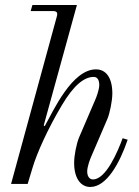

<svg xmlns="http://www.w3.org/2000/svg" viewBox="-20 -732 552 764"><path d="M24 0H90L110 -66C127 -123 170 -219 226 -313C272 -391 314 -426 353 -426C369 -426 375 -411 375 -394C375 -376 364 -346 359 -335L295 -186C284 -160 275 -113 275 -84C275 -16 306 12 339 12C404 12 456 -82 488 -176L468 -182C449 -130 402 -18 350 -18C334 -18 327 -33 327 -50C327 -68 338 -98 343 -109L407 -258C417 -281 427 -331 427 -360C427 -424 401 -456 362 -456C267 -456 193 -293 158 -230L154 -233L286 -712H109L102 -688H190C205 -688 211 -683 206 -666Z"/></svg>

Font: Old Standard
Style: Italic
Weight: 400
Italic angle: -15.2°
Designer: Alexey Kryukov <alexios@thessalonica.org.ru>
Version: Version 2.0